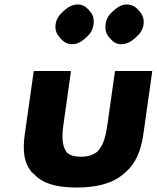

<svg xmlns="http://www.w3.org/2000/svg" viewBox="-20 -818 702 860"><path d="M91 -216C80 -141 89 -89 118 -52L119 -54L118 -51L121 -48L127 -42H128L130 -41C167 2 228 22 323 22C418 22 487 2 536 -41L544 -48C586 -85 611 -139 622 -216L662 -499L661 -500H496L495 -499L461 -259C453 -205 443 -167 417 -140L415 -138C396 -123 372 -116 342 -116C313 -116 292 -122 276 -138V-140C259 -166 256 -204 264 -259L298 -499L297 -500H132L131 -499ZM484 -766C467 -751 456 -733 453 -709C450 -685 455 -667 468 -652L474 -645C487 -630 501 -620 523 -620C545 -620 565 -630 582 -645L590 -652C607 -667 620 -685 623 -709C626 -733 619 -751 606 -766L600 -773C587 -788 570 -798 548 -798C526 -798 509 -788 492 -773ZM262 -766C245 -751 232 -732 229 -709C226 -685 233 -667 246 -652L252 -645C265 -630 281 -620 303 -620C325 -620 343 -630 360 -645L368 -652C385 -667 396 -685 399 -709C402 -733 397 -751 384 -766L378 -773C365 -788 350 -798 328 -798C306 -798 287 -788 270 -773ZM119 -49H118L119 -57V-56ZM122 -53H121Z"/></svg>

Font: Hussar Woodtype
Style: SeBdObl
Weight: 900
Foundry: Cannot Into Space Fonts
Version: Version 1.07